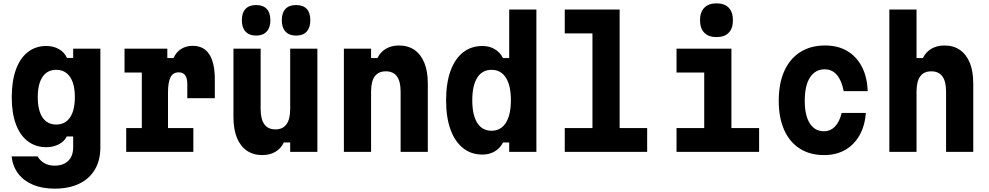

<svg xmlns="http://www.w3.org/2000/svg" viewBox="-20 -905 5890 1144"><path d="M578 -27Q578 50 545.5 105Q513 160 452 189.5Q391 219 305 219Q232 219 177 196Q122 173 89 130Q56 87 49 27H204Q219 53 245 67.5Q271 82 305 82Q358 82 387 53Q416 24 416 -28V-92H378Q363 -62 330 -45Q297 -28 256 -28Q192 -28 145.5 -63.5Q99 -99 74.5 -165.5Q50 -232 50 -325Q50 -421 74.5 -489.5Q99 -558 145.5 -594.5Q192 -631 256 -631Q298 -631 331 -612.5Q364 -594 379 -560H416V-615H578ZM205 -326Q205 -247 233.5 -205Q262 -163 315 -163Q368 -163 397 -205Q426 -247 426 -326Q426 -405 397 -447Q368 -489 315 -489Q262 -489 233.5 -447Q205 -405 205 -326Z M722 -615H977V-559H1014Q1029 -594 1059 -613Q1089 -632 1128 -632Q1194 -632 1227 -581.5Q1260 -531 1260 -431V-320H1096V-404Q1096 -474 1045 -474Q1011 -474 996 -444.5Q981 -415 981 -353V-142H1132V0H732V-142H825V-473H722Z M1871 -615V0H1709V-56H1671Q1654 -20 1621 -0.5Q1588 19 1543 19Q1489 19 1450.5 -7.5Q1412 -34 1391.5 -84.5Q1371 -135 1371 -207V-615H1533V-256Q1533 -195 1555 -164.5Q1577 -134 1621 -134Q1665 -134 1687 -164.5Q1709 -195 1709 -256V-615ZM1506 -693Q1465 -693 1443 -717Q1421 -741 1421 -784Q1421 -829 1443 -852Q1465 -875 1506 -875Q1547 -875 1569 -852Q1591 -829 1591 -784Q1591 -741 1569 -717Q1547 -693 1506 -693ZM1744 -693Q1703 -693 1681 -717Q1659 -741 1659 -784Q1659 -829 1681 -852Q1703 -875 1744 -875Q1786 -875 1807.5 -852Q1829 -829 1829 -784Q1829 -741 1807.5 -717Q1786 -693 1744 -693Z M2029 0V-615H2191V-559H2229Q2246 -595 2279.5 -614.5Q2313 -634 2357 -634Q2411 -634 2449.5 -607.5Q2488 -581 2508.5 -530.5Q2529 -480 2529 -408V0H2367V-359Q2367 -420 2345 -450Q2323 -480 2279 -480Q2235 -480 2213 -450Q2191 -420 2191 -359V0Z M2855 16Q2787 16 2738.5 -23Q2690 -62 2664 -134Q2638 -206 2638 -307Q2638 -409 2664 -481.5Q2690 -554 2738.5 -592.5Q2787 -631 2855 -631Q2896 -631 2928 -612Q2960 -593 2977 -559H3014V-848H3176V0H3014V-56H2977Q2960 -22 2928 -3Q2896 16 2855 16ZM2909 -126Q2964 -126 2994 -173Q3024 -220 3024 -308Q3024 -396 2994 -442.5Q2964 -489 2909 -489Q2853 -489 2823.5 -442Q2794 -395 2794 -308Q2794 -220 2823.5 -173Q2853 -126 2909 -126Z M3345 -848H3672V-142H3836V0H3345V-142H3510V-706H3345Z M4011 -615H4338V-142H4503V0H4011V-142H4176V-473H4011ZM4249 -684Q4202 -684 4176.5 -710Q4151 -736 4151 -785Q4151 -833 4176.5 -859Q4202 -885 4249 -885Q4297 -885 4322 -859Q4347 -833 4347 -784Q4347 -736 4322 -710Q4297 -684 4249 -684Z M4890 19Q4806 19 4745.5 -19.5Q4685 -58 4652.5 -130.5Q4620 -203 4620 -304Q4620 -408 4653 -481.5Q4686 -555 4748 -594.5Q4810 -634 4896 -634Q4972 -634 5027.5 -601.5Q5083 -569 5115 -508Q5147 -447 5150 -362H5007Q4995 -425 4966.5 -458.5Q4938 -492 4894 -492Q4838 -492 4806.5 -444Q4775 -396 4775 -304Q4775 -217 4805 -170Q4835 -123 4889 -123Q4928 -123 4955 -151Q4982 -179 4995 -232H5139Q5133 -154 5100.5 -97.5Q5068 -41 5014.5 -11Q4961 19 4890 19Z M5279 0V-848H5441V-559H5479Q5496 -595 5529.5 -614.5Q5563 -634 5607 -634Q5661 -634 5699.5 -607.5Q5738 -581 5758.5 -530.5Q5779 -480 5779 -408V0H5617V-359Q5617 -420 5595 -450Q5573 -480 5529 -480Q5485 -480 5463 -450Q5441 -420 5441 -359V0Z"/></svg>

Font: Martian Mono SemiCondensed
Style: Bold
Weight: 700
Width: 4
Designer: Roman Shamin
Foundry: Evil Martians
Version: Version 1.000